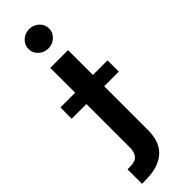

<svg xmlns="http://www.w3.org/2000/svg" viewBox="-398 -770 981 981"><g transform="rotate(-45 92.0 -279.5)"><path d="M28.8 -545.9H157.2V31.2Q157.2 119.6 107.7 161.9Q58.1 204.1 -32.7 204.1H-58.6V99.6H-40Q-2.9 99.6 12.9 81.8Q28.8 64 28.8 29.8ZM-77.6 -284.7V-366.2H262.7V-284.7ZM92.8 -622.6Q62 -622.6 40 -643.1Q18.1 -663.6 18.1 -692.4Q18.1 -721.7 40 -742.2Q62 -762.7 92.8 -762.7Q123 -762.7 145 -742.2Q167 -721.7 167 -692.4Q167 -663.6 145 -643.1Q123 -622.6 92.8 -622.6Z"/></g></svg>

Font: Inter Tight SemiBold
Style: Regular
Weight: 600
Designer: Rasmus Andersson
Foundry: rsms
Version: Version 3.004; ttfautohint (v1.8.4.7-5d5b)